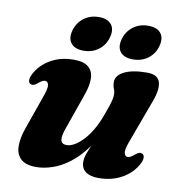

<svg xmlns="http://www.w3.org/2000/svg" viewBox="-79 -757 798 843"><g transform="rotate(10 320.5 -335.0)"><path d="M586.4 -124.9Q594.7 -120.6 595.1 -109Q595.6 -97.4 586.3 -79.6Q564.3 -37.6 519.1 -12Q474 13.5 414.6 13.5Q377.4 13.5 357.2 -1.6Q337.1 -16.7 337.1 -45.4Q337.1 -62.5 344.8 -83.7Q352.6 -104.9 363.8 -129.8Q375 -154.7 386.6 -183Q398.3 -211.4 405.6 -242.9L417.6 -232.8Q390.7 -163 355.9 -115.6Q321.1 -68.1 283.2 -39.7Q245.3 -11.2 207.6 1.1Q170 13.5 136.9 13.5Q90.9 13.5 68.9 -6.7Q46.8 -26.8 45.9 -62.6Q45 -98.5 61.7 -145.7L116.7 -302.1Q129.4 -337.9 125.9 -352Q122.3 -366.1 111.1 -366.1Q104.8 -366.1 98 -362.8Q91.2 -359.4 81.1 -350.4Q70.3 -341.6 63.3 -339.8Q56.3 -337.9 49.6 -341Q41.3 -345.3 40.9 -356.9Q40.4 -368.5 49.7 -386.3Q71.7 -428.3 116.1 -453.8Q160.4 -479.4 219 -479.4Q263.1 -479.4 284.1 -461.8Q305.2 -444.3 306.5 -412.4Q307.8 -380.4 292.2 -336.8L236.7 -178.9Q222.4 -140.3 226.1 -122.4Q229.8 -104.6 252.2 -104.6Q267.8 -104.6 286.2 -114.9Q304.6 -125.3 323.3 -144.8Q342.1 -164.3 359.2 -192.5Q376.3 -220.8 389.8 -256.9Q399.9 -283.2 406.3 -302.2Q412.6 -321.1 415.8 -334.5Q418.9 -347.8 418.9 -357.3Q418.9 -372.8 413.7 -385.1Q408.5 -397.4 408.5 -413.7Q408.5 -443.5 444.8 -461.4Q481.1 -479.4 545.7 -479.4Q592.9 -479.4 602.9 -448.5Q612.9 -417.6 592.2 -361.5L519.3 -163.8Q506.3 -128.4 510 -114.1Q513.8 -99.8 524.9 -99.8Q531.3 -99.8 538 -103.3Q544.8 -106.9 554.9 -115.5Q565.7 -124.7 572.7 -126.5Q579.7 -128.4 586.4 -124.9ZM253.1 -525.7Q214.7 -525.7 197.5 -546.8Q180.3 -568 189.8 -603.7Q199.8 -640.3 228.2 -661.6Q256.5 -682.9 295 -682.9Q333.9 -682.9 350.9 -661.6Q367.9 -640.3 357.9 -603.7Q348.4 -568.4 320.2 -547Q292 -525.7 253.1 -525.7ZM472.8 -525.7Q434.4 -525.7 417.2 -546.8Q399.9 -568 409.5 -603.7Q419.5 -639.9 447.8 -661.4Q476.2 -682.9 514.6 -682.9Q554.3 -682.9 571.3 -661.6Q588.3 -640.3 578.3 -603.7Q568.8 -568.4 540.6 -547Q512.5 -525.7 472.8 -525.7Z"/></g></svg>

Font: Fraunces
Style: Italic
Weight: 900
Italic angle: -16°
Version: Version 1.000;[0bf87f6ff]